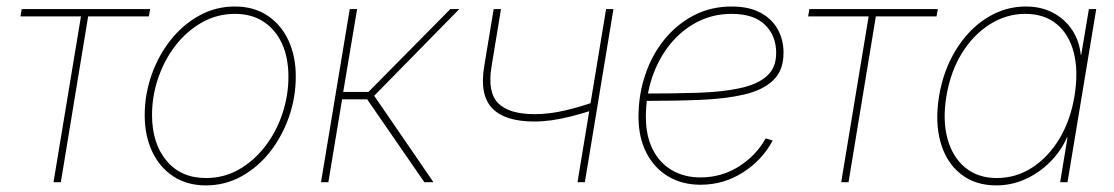

<svg xmlns="http://www.w3.org/2000/svg" viewBox="-20 -557 3407 587"><path d="M143.6 0 227.5 -506.8H42.5L46.4 -529.3H439L435.1 -506.8H249.5L166 0Z M609.4 9.8Q552.2 9.8 510.3 -17.6Q468.3 -44.9 445.3 -93.5Q422.4 -142.1 422.4 -205.1Q422.4 -266.6 442.6 -325.7Q462.9 -384.8 500 -432.4Q537.1 -480 587.6 -508.5Q638.2 -537.1 698.2 -537.1Q755.4 -537.1 797.1 -509.8Q838.9 -482.4 861.6 -434.1Q884.3 -385.7 884.3 -322.8Q884.3 -261.2 864.3 -202.1Q844.2 -143.1 807.4 -95.2Q770.5 -47.4 720 -18.8Q669.4 9.8 609.4 9.8ZM609.9 -12.7Q665 -12.7 711.2 -39.3Q757.3 -65.9 791.3 -110.4Q825.2 -154.8 843.5 -210Q861.8 -265.1 861.8 -322.3Q861.8 -380.4 842.3 -423.3Q822.8 -466.3 786.1 -490.5Q749.5 -514.6 698.2 -514.6Q644 -514.6 597.7 -488.5Q551.3 -462.4 517.1 -418.5Q482.9 -374.5 463.9 -319.1Q444.8 -263.7 444.8 -205.6Q444.8 -118.7 489 -65.7Q533.2 -12.7 609.9 -12.7Z M961.4 0 1049.3 -529.3H1071.8L1029.3 -275.9H1106.4L1356.9 -529.3H1384.3L1124 -264.2L1305.2 0H1277.3L1102.5 -253.4H1025.9L983.9 0Z M1613.3 -185.5Q1523.4 -185.5 1484.6 -226.3Q1445.8 -267.1 1460.4 -354.5L1489.3 -529.3H1511.7L1482.9 -354.5Q1469.7 -275.9 1502.7 -241.9Q1535.6 -208 1614.7 -208Q1658.2 -208 1705.3 -218.8Q1752.4 -229.5 1804.2 -248L1799.8 -222.7Q1757.3 -209 1724.9 -200.9Q1692.4 -192.9 1665.8 -189.2Q1639.2 -185.5 1613.3 -185.5ZM1745.6 0 1833 -529.3H1855.5L1768.1 0Z M2121.6 7.8Q2064.9 7.8 2022.2 -18.1Q1979.5 -43.9 1955.8 -90.6Q1932.1 -137.2 1932.1 -199.7Q1932.1 -268.1 1952.9 -329.1Q1973.6 -390.1 2011.7 -436.8Q2049.8 -483.4 2101.8 -510.3Q2153.8 -537.1 2216.8 -537.1Q2269 -537.1 2304.2 -518.6Q2339.4 -500 2357.4 -468Q2375.5 -436 2375.5 -396Q2375.5 -341.8 2344.2 -311.8Q2313 -281.7 2256.3 -268.3Q2199.7 -254.9 2121.6 -251.7Q2043.5 -248.5 1949.2 -248.5V-271Q2040.5 -271 2114.7 -273.4Q2189 -275.9 2242.2 -287.4Q2295.4 -298.8 2324.2 -324.2Q2353 -349.6 2353 -395Q2353 -447.8 2318.8 -481.2Q2284.7 -514.6 2216.8 -514.6Q2159.2 -514.6 2111.1 -489.5Q2063 -464.4 2028.1 -420.9Q1993.2 -377.4 1973.9 -320.6Q1954.6 -263.7 1954.6 -199.7Q1954.6 -143.1 1974.9 -101.6Q1995.1 -60.1 2033 -37.4Q2070.8 -14.6 2121.6 -14.6Q2186 -14.6 2238.8 -47.9Q2291.5 -81.1 2320.8 -133.8L2342.3 -127.4Q2311.5 -68.8 2252.4 -30.5Q2193.4 7.8 2121.6 7.8Z M2551.8 0 2635.7 -506.8H2450.7L2454.6 -529.3H2847.2L2843.3 -506.8H2657.7L2574.2 0Z M3025.9 9.8Q2961.4 9.8 2917.5 -24.9Q2873.5 -59.6 2855.7 -121.3Q2837.9 -183.1 2851.1 -263.7Q2864.7 -343.8 2903.1 -405.5Q2941.4 -467.3 2996.8 -502.2Q3052.2 -537.1 3116.2 -537.1Q3163.1 -537.1 3199.2 -518.1Q3235.4 -499 3257.6 -465.8Q3279.8 -432.6 3284.2 -389.6H3285.6L3309.1 -529.3H3331.5L3243.7 0H3221.2L3243.7 -136.7H3242.2Q3223.1 -94.2 3189.7 -61Q3156.2 -27.8 3114.3 -9Q3072.3 9.8 3025.9 9.8ZM3027.3 -12.7Q3086.4 -12.7 3135.7 -44.7Q3185.1 -76.7 3219 -133.1Q3252.9 -189.5 3265.1 -263.7Q3277.3 -338.4 3263.2 -394.8Q3249 -451.2 3211.2 -482.9Q3173.3 -514.6 3114.7 -514.6Q3057.1 -514.6 3006.6 -482.9Q2956.1 -451.2 2921.1 -394.8Q2886.2 -338.4 2873.5 -263.7Q2861.3 -189.5 2876.7 -133.1Q2892.1 -76.7 2930.9 -44.7Q2969.7 -12.7 3027.3 -12.7Z"/></svg>

Font: Inter 24pt Thin
Style: Italic
Weight: 250
Italic angle: -9.3988°
Version: Version 4.001;git-66647c0bb